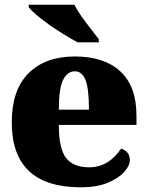

<svg xmlns="http://www.w3.org/2000/svg" viewBox="-20 -786 625 816"><path d="M310 -606Q284 -620 252 -639.5Q220 -659 189 -681Q158 -703 134.5 -723Q111 -743 102 -756V-766H296Q307 -744 326 -717Q345 -690 365.5 -664Q386 -638 400 -619V-606ZM323 10Q30 10 30 -266Q30 -404 101.5 -475Q173 -546 298 -546Q423 -546 491.5 -482.5Q560 -419 560 -295V-255H230Q230 -154 261 -114.5Q292 -75 358 -75Q403 -75 437.5 -97Q472 -119 494 -154Q511 -150 521.5 -137.5Q532 -125 532 -105Q532 -83 508.5 -56Q485 -29 438.5 -9.5Q392 10 323 10ZM358 -320Q358 -411 343 -447Q328 -483 298 -483Q267 -483 248.5 -447Q230 -411 230 -320Z"/></svg>

Font: Noto Serif Black
Style: Regular
Weight: 900
Designer: Monotype Design Team
Foundry: Monotype Imaging Inc.
Version: Version 2.014; ttfautohint (v1.8.4.7-5d5b)